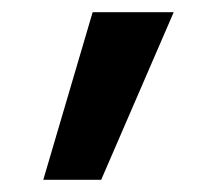

<svg xmlns="http://www.w3.org/2000/svg" viewBox="-20 -712 355 315"><path d="M51 -417 132 -692H265L146 -417Z"/></svg>

Font: FiraGO SemiBold
Style: Regular
Weight: 600
Designer: bBox Type
Foundry: bBox Type GmbH
Version: Version 1.001;PS 001.001;hotconv 1.0.88;makeotf.lib2.5.64775